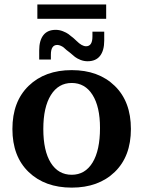

<svg xmlns="http://www.w3.org/2000/svg" viewBox="-20 -837 648 868"><path d="M148.9 -752V-816.9H460V-752ZM157.2 -608.9Q157.2 -653.8 176 -678Q194.8 -702.1 231.9 -702.1Q248.5 -702.1 264.4 -695.8Q280.3 -689.5 289.1 -683.1Q297.9 -676.8 313 -664.1L326.2 -651.9Q350.1 -627.9 369.1 -627.9Q397.9 -627.9 397.9 -671.9V-693.8H451.2V-653.8Q451.2 -608.4 432.1 -584.2Q413.1 -560.1 376 -560.1Q359.4 -560.1 344 -566.2Q328.6 -572.3 319.1 -579.6Q309.6 -586.9 295.9 -599.1L280.8 -610.8Q272.5 -618.7 267.6 -622.6Q262.7 -626.5 254.6 -630.1Q246.6 -633.8 238.8 -633.8Q210 -633.8 210 -589.8V-567.9H157.2ZM498.5 -59.3Q425.3 11.2 304.2 11.2Q183.1 11.2 109.6 -59.3Q36.1 -129.9 36.1 -253.9Q36.1 -377.9 109.6 -449Q183.1 -520 304.2 -520Q425.3 -520 498.5 -449Q571.8 -377.9 571.8 -253.9Q571.8 -129.9 498.5 -59.3ZM432.1 -258.8Q432.1 -354.5 398.2 -408.2Q364.3 -461.9 304.2 -461.9Q244.1 -461.9 210 -407.2Q175.8 -352.5 175.8 -253.9Q175.8 -154.8 209.7 -100.8Q243.7 -46.9 304.2 -46.9Q364.7 -46.9 398.4 -102.1Q432.1 -157.2 432.1 -258.8Z"/></svg>

Font: Montagu Slab 144pt Medium
Style: Regular
Weight: 500
Designer: Florian Karsten
Foundry: Florian Karsten
Version: Version 1.000